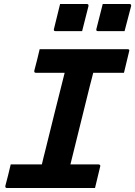

<svg xmlns="http://www.w3.org/2000/svg" viewBox="-20 -948 681 968"><path d="M459 0H16Q5 0 7 -11Q15 -40 21 -65Q27 -90 34 -119H191Q195 -135 199.5 -154.5Q204 -174 208 -188Q232 -285 256.5 -384Q281 -483 306 -581H161Q151 -581 153 -592Q161 -621 167 -646Q173 -671 180 -700H623Q635 -700 631 -689Q624 -660 618 -635Q612 -610 605 -581H450Q446 -566 441.5 -547.5Q437 -529 433 -515Q409 -417 384 -317Q359 -217 335 -119H477Q482 -119 484.5 -115.5Q487 -112 485 -108Q478 -79 472 -54Q466 -29 459 0ZM283 -928H417Q428 -928 426 -917L394 -791H260Q249 -791 252 -802ZM498 -928H632Q643 -928 641 -917L608 -791H474Q463 -791 466 -802Z"/></svg>

Font: Recursive Mn Lnr St
Style: Bold Italic
Weight: 700
Italic angle: -15°
Monospace: yes
Version: Version 1.079;hotconv 1.0.112;makeotfexe 2.5.65598; ttfautoh